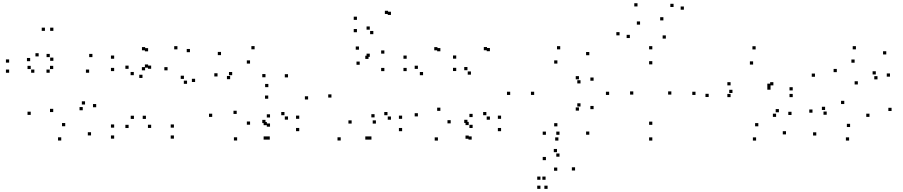

<svg xmlns="http://www.w3.org/2000/svg" viewBox="-20 -853 5620 1195"><path d="M546.6 -10.1V-30.1H526.6V-10.1ZM578.7 -185.5V-205.5H558.7V-185.5ZM509.3 -202.5V-222.5H489.3V-202.5ZM495 -166.7V-186.7H475V-166.7ZM386 -67.3V-87.3H366V-67.3ZM311.2 -155.6V-175.6H291.2V-155.6ZM311.2 -423.2V-443.2H291.2V-423.2ZM289.3 -400.2V-420.2H269.3V-400.2ZM534.8 -400.2V-420.2H514.8V-400.2ZM555.2 -497.5V-517.5H535.2V-497.5ZM289.8 -497.5V-517.5H269.8V-497.5ZM312.2 -474.4V-494.4H292.2V-474.4ZM312.2 -660.9V-680.9H292.2V-660.9ZM259.7 -660.9V-680.9H239.7V-660.9ZM167.7 -472.2V-492.2H147.7V-472.2ZM220.6 -501.9V-521.9H200.6V-501.9ZM36.9 -463.2V-483.2H16.9V-463.2ZM36.9 -400.2V-420.2H16.9V-400.2ZM193.8 -400.2V-420.2H173.8V-400.2ZM171.3 -423.2V-443.2H151.3V-423.2ZM171.3 -137.9V-157.9H151.3V-137.9ZM361.2 21.6V1.6H341.2V21.6Z M1062.5 10V-10H1042.5V10ZM1062.5 -58.5V-78.5H1042.5V-58.5ZM888.2 -112.8V-132.8H868.2V-112.8ZM920.8 -56.7V-76.7H900.8V-56.7ZM920.8 -424.9V-444.9H900.8V-424.9ZM901.8 -431.9V-451.9H881.8V-431.9ZM901.8 -533.5V-553.5H881.8V-533.5ZM883.5 -539.9V-559.9H863.5V-539.9ZM690.5 -487.4V-507.4H670.5V-487.4ZM690.5 -410.5V-430.5H670.5V-410.5ZM812.8 -385.1V-405.1H792.8V-385.1ZM780.4 -424.6V-444.6H760.4V-424.6ZM780.4 -56.2V-76.2H760.4V-56.2ZM813.6 -112.8V-132.8H793.6V-112.8ZM690.5 -58.5V-78.5H670.5V-58.5ZM690.5 10V-10H670.5V10ZM1194.3 -342.7V-362.7H1174.3V-342.7ZM1162.2 -528.2V-548.2H1142.2V-528.2ZM1084.3 -545.8V-565.8H1064.3V-545.8ZM883 -415.3V-435.3H863V-415.3ZM866.8 -367.8V-387.8H846.8V-367.8ZM1022.9 -415.2V-435.2H1002.9V-415.2ZM1124.8 -361.9V-381.9H1104.8V-361.9ZM1144.2 -331.2V-351.2H1124.2V-331.2Z M1659.1 16V-4H1639.1V16ZM1842.5 -36.6V-56.6H1822.5V-36.6ZM1842.5 -113.5V-133.5H1822.5V-113.5ZM1750.5 -135.9V-155.9H1730.5V-135.9ZM1772.6 -108.3V-128.3H1752.6V-108.3ZM1772.6 -371.3V-391.3H1752.6V-371.3ZM1564.6 -546.1V-566.1H1544.6V-546.1ZM1355.6 -509.9V-529.9H1335.6V-509.9ZM1333.9 -377.1V-397.1H1313.9V-377.1ZM1412.4 -360.2V-380.2H1392.4V-360.2ZM1425.1 -384.9V-404.9H1405.1V-384.9ZM1536.2 -457.2V-477.2H1516.2V-457.2ZM1632.4 -372.1V-392.1H1612.4V-372.1ZM1632.4 -87V-107H1612.4V-87ZM1640.8 -73.9V-93.9H1620.8V-73.9ZM1640.8 16V-4H1620.8V16ZM1660.6 -64.5V-84.5H1640.6V-64.5ZM1660.6 -121.7V-141.7H1640.6V-121.7ZM1536.4 -76.8V-96.8H1516.4V-76.8ZM1453.2 -143.8V-163.8H1433.2V-143.8ZM1649.5 -238.5V-258.5H1629.5V-238.5ZM1650.2 -310.6V-330.6H1630.2V-310.6ZM1300.8 -125.4V-145.4H1280.8V-125.4ZM1455.9 21.5V1.5H1435.9V21.5Z M2291.9 16V-4H2271.9V16ZM2482.8 -36.5V-56.5H2462.8V-36.5ZM2482.8 -113.4V-133.4H2462.8V-113.4ZM2391.7 -135.9V-155.9H2371.7V-135.9ZM2413.3 -107.9V-127.9H2393.3V-107.9ZM2413.3 -760V-780H2393.3V-760ZM2395.4 -766V-786H2375.4V-766ZM2201.6 -729.3V-749.3H2181.6V-729.3ZM2201.6 -652.4V-672.4H2181.6V-652.4ZM2303.6 -640.3V-660.3H2283.6V-640.3ZM2281.5 -668.3V-688.3H2261.5V-668.3ZM2281.5 -499.1V-519.1H2261.5V-499.1ZM2273.6 -486.3V-506.3H2253.6V-486.3ZM2273.6 16V-4H2253.6V16ZM1897.6 -233.8V-253.8H1877.6V-233.8ZM2100.6 21.5V1.5H2080.6V21.5ZM2319.7 -83.8V-103.8H2299.7V-83.8ZM2311.3 -122.4V-142.4H2291.3V-122.4ZM2168.6 -83.9V-103.9H2148.6V-83.9ZM2042.9 -245.7V-265.7H2022.9V-245.7ZM2218.8 -449.8V-469.8H2198.8V-449.8ZM2372.3 -410.3V-430.3H2352.3V-410.3ZM2372.3 -519.2V-539.2H2352.3V-519.2ZM2214.2 -543.7V-563.7H2194.2V-543.7Z M2921.6 -56.3V-76.3H2901.6V-56.3ZM2921.6 -124.3V-144.3H2901.6V-124.3ZM2785.1 -85.1V-105.1H2765.1V-85.1ZM2720.9 -163V-183H2700.9V-163ZM2720.9 -533.8V-553.8H2700.9V-533.8ZM2702.8 -539.8V-559.8H2682.8V-539.8ZM2511.1 -487.3V-507.3H2491.1V-487.3ZM2511.1 -410.4V-430.4H2491.1V-410.4ZM2613.1 -384.9V-404.9H2593.1V-384.9ZM2581 -424.2V-444.2H2561V-424.2ZM2581 -128.5V-148.5H2561V-128.5ZM2705.6 22V2H2685.6V22ZM2915.7 16V-4H2895.7V16ZM3098.7 -36.5V-56.5H3078.7V-36.5ZM3098.7 -113.4V-133.4H3078.7V-113.4ZM3007.1 -135.9V-155.9H2987.1V-135.9ZM3029.2 -107.9V-127.9H3009.2V-107.9ZM3029.2 -534.3V-554.3H3009.2V-534.3ZM3011.2 -540.3V-560.3H2991.2V-540.3ZM2819.5 -487.8V-507.8H2799.5V-487.8ZM2819.5 -410.9V-430.9H2799.5V-410.9ZM2911.1 -388.3V-408.3H2891.1V-388.3ZM2889.4 -416V-436H2869.4V-416ZM2889.4 -87.5V-107.5H2869.4V-87.5ZM2897.3 -74.4V-94.4H2877.3V-74.4ZM2897.3 10.6V-9.4H2877.3V10.6Z M3647.8 -14.4V-34.4H3627.8V-14.4ZM3674.5 -173.6V-193.6H3654.5V-173.6ZM3593.1 -190.1V-210.1H3573.1V-190.1ZM3583.4 -164.5V-184.5H3563.4V-164.5ZM3449.2 -66.5V-86.5H3429.2V-66.5ZM3304.6 -262.1V-282.1H3284.6V-262.1ZM3449.2 -457.2V-477.2H3429.2V-457.2ZM3583.4 -359.2V-379.2H3563.4V-359.2ZM3593.1 -333.7V-353.7H3573.1V-333.7ZM3674.5 -350.6V-370.6H3654.5V-350.6ZM3647.8 -509.3V-529.3H3627.8V-509.3ZM3466.8 -545.8V-565.8H3446.8V-545.8ZM3155.4 -262.1V-282.1H3135.4V-262.1ZM3455.5 22V2H3435.5V22ZM3388.2 322.5V302.5H3368.2V322.5ZM3559.2 208.2V188.2H3539.2V208.2ZM3446.8 94.1V74.1H3426.8V94.1ZM3462.3 122.3V102.3H3442.3V122.3ZM3462.3 -14V-34H3442.3V-14ZM3377.8 -14V-34H3357.8V-14ZM3377.8 143.8V123.8H3357.8V143.8ZM3448.4 209.8V189.8H3428.4V209.8ZM3375.7 265.9V245.9H3355.7V265.9ZM3343.7 265.9V245.9H3323.7V265.9ZM3343.7 322.5V302.5H3323.7V322.5Z M4308.8 -262.1V-282.1H4288.8V-262.1ZM4040 -545.8V-565.8H4020V-545.8ZM3771.2 -262.1V-282.1H3751.2V-262.1ZM4040 22V2H4020V22ZM3921.6 -264.2V-284.2H3901.6V-264.2ZM4040 -452.3V-472.3H4020V-452.3ZM4158.4 -264.2V-284.2H4138.4V-264.2ZM4040 -76V-96H4020V-76ZM4236.4 -792.6V-812.6H4216.4V-792.6ZM4172.2 -809.4V-829.4H4152.2V-809.4ZM4108.9 -726V-746H4088.9V-726ZM3947.8 -812.9V-832.9H3927.8V-812.9ZM3836.1 -633V-653H3816.1V-633ZM3900.2 -616.2V-636.2H3880.2V-616.2ZM3963.7 -699.6V-719.6H3943.7V-699.6ZM4124.2 -612.7V-632.7H4104.2V-612.7Z M4872 -16.5V-36.5H4852V-16.5ZM4906.4 -137.3V-157.3H4886.4V-137.3ZM4827.9 -154.2V-174.2H4807.9V-154.2ZM4810.4 -125.5V-145.5H4790.4V-125.5ZM4699.8 -66.8V-86.8H4679.8V-66.8ZM4538.8 -274.2V-294.2H4518.8V-274.2ZM4667.3 -451.1V-471.1H4647.3V-451.1ZM4775.8 -312.4V-332.4H4755.8V-312.4ZM4775.8 -294.7V-314.7H4755.8V-294.7ZM4793.5 -321.6V-341.6H4773.5V-321.6ZM4527.1 -321.6V-341.6H4507.1V-321.6ZM4527.1 -248.5V-268.5H4507.1V-248.5ZM4913.9 -248.5V-268.5H4893.9V-248.5ZM4913.9 -290.3V-310.3H4893.9V-290.3ZM4683.1 -545.3V-565.3H4663.1V-545.3ZM4390.8 -249.2V-269.2H4370.8V-249.2ZM4685.9 22V2H4665.9V22Z M5529.1 -162.1V-182.1H5509.1V-162.1ZM5319.2 -327.3V-347.3H5299.2V-327.3ZM5188.3 -404V-424H5168.3V-404ZM5299.1 -462.7V-482.7H5279.1V-462.7ZM5431 -389.5V-409.5H5411V-389.5ZM5441.5 -359V-379H5421.5V-359ZM5519.2 -375.9V-395.9H5499.2V-375.9ZM5496.1 -514.1V-534.1H5476.1V-514.1ZM5307.2 -545.8V-565.8H5287.2V-545.8ZM5052.3 -375.2V-395.2H5032.3V-375.2ZM5234.7 -205.5V-225.5H5214.7V-205.5ZM5391.6 -125.5V-145.5H5371.6V-125.5ZM5270.9 -62.4V-82.4H5250.9V-62.4ZM5125.4 -138.8V-158.8H5105.4V-138.8ZM5115.4 -168.5V-188.5H5095.4V-168.5ZM5036.9 -151.6V-171.6H5016.9V-151.6ZM5060.5 -9.5V-29.5H5040.5V-9.5ZM5264.8 21.9V1.9H5244.8V21.9Z"/></svg>

Font: Monaspace Xenon Dots Var
Style: Regular
Weight: 400
Designer: Riley Cran and the Lettermatic Team
Version: Version 1.100 (Monaspace Xenon Dots)